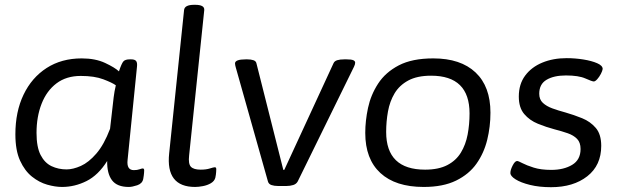

<svg xmlns="http://www.w3.org/2000/svg" viewBox="-20 -772 2580 799"><path d="M238 6Q210 6 176.5 -3.5Q143 -13 113 -37Q83 -61 63.5 -103.5Q44 -146 44 -213Q44 -307 78 -378Q112 -449 174 -489Q236 -529 320 -529Q377 -529 417.5 -510Q458 -491 475 -475Q486 -508 493.5 -516.5Q501 -525 520 -525H526Q541 -525 546.5 -518Q552 -511 550 -494L511 -107Q506 -64 537 -64Q551 -64 560.5 -67.5Q570 -71 574 -71Q580 -71 580 -63Q580 -62 579.5 -53Q579 -44 576 -27Q572 -8 551 -1Q530 6 516 6Q467 6 446 -22Q425 -50 426 -102Q389 -43 340 -18.5Q291 6 238 6ZM257 -67Q284 -67 316.5 -81.5Q349 -96 381 -133Q413 -170 438 -236L453 -367Q456 -392 462 -417Q447 -428 410 -442Q373 -456 316 -456Q256 -456 215 -425Q174 -394 153 -340Q132 -286 132 -219Q132 -160 149 -127Q166 -94 194.5 -80.5Q223 -67 257 -67Z M792 6Q669 6 684 -134L746 -730Q748 -752 788 -752H792Q832 -752 830 -730L767 -125Q763 -90 774.5 -78Q786 -66 815 -66Q838 -66 853.5 -71Q869 -76 874 -76Q880 -76 880 -68Q880 -67 879.5 -56.5Q879 -46 876 -32Q872 -18 857.5 -9.5Q843 -1 824.5 2.5Q806 6 792 6Z M1137 2Q1121 2 1109.5 -2Q1098 -6 1095 -17L961 -492Q960 -495 959 -500Q958 -505 958 -508Q958 -525 1003 -525H1009Q1024 -525 1034.5 -521.5Q1045 -518 1047 -509L1159 -65H1163L1368 -509Q1372 -518 1383.5 -521.5Q1395 -525 1413 -525H1422Q1442 -525 1450 -521.5Q1458 -518 1458 -511Q1458 -504 1453 -494L1219 -17Q1213 -6 1200 -2Q1187 2 1172 2Z M1743 6Q1626 6 1563 -52Q1500 -110 1500 -219Q1500 -269 1511.5 -323Q1523 -377 1553.5 -424Q1584 -471 1639.5 -500Q1695 -529 1783 -529Q1897 -529 1959 -470.5Q2021 -412 2021 -303Q2021 -245 2007.5 -190Q1994 -135 1963 -91Q1932 -47 1878 -20.5Q1824 6 1743 6ZM1749 -66Q1805 -66 1841.5 -85Q1878 -104 1898 -137Q1918 -170 1926 -212Q1934 -254 1934 -300Q1934 -457 1774 -457Q1716 -457 1679 -437Q1642 -417 1622 -383.5Q1602 -350 1594.5 -308Q1587 -266 1587 -223Q1587 -66 1749 -66Z M2273 7Q2224 7 2185.5 -2.5Q2147 -12 2125 -26Q2103 -40 2104 -53Q2104 -65 2113.5 -83.5Q2123 -102 2132 -102Q2137 -102 2154 -93Q2171 -84 2201 -74.5Q2231 -65 2274 -65Q2326 -65 2361 -86Q2396 -107 2396 -152Q2396 -179 2381.5 -194Q2367 -209 2342.5 -217.5Q2318 -226 2287 -234Q2253 -243 2218.5 -257Q2184 -271 2161.5 -297.5Q2139 -324 2139 -370Q2139 -422 2165.5 -457.5Q2192 -493 2237 -511.5Q2282 -530 2338 -530Q2373 -530 2407.5 -524.5Q2442 -519 2465 -509Q2488 -499 2488 -485Q2487 -477 2480.5 -464.5Q2474 -452 2465.5 -442.5Q2457 -433 2451 -433Q2444 -433 2416 -445.5Q2388 -458 2335 -458Q2285 -458 2254.5 -440Q2224 -422 2224 -382Q2224 -358 2239 -344Q2254 -330 2278.5 -321Q2303 -312 2333 -304Q2368 -294 2402.5 -280Q2437 -266 2459.5 -239.5Q2482 -213 2482 -165Q2482 -84 2424 -38.5Q2366 7 2273 7Z"/></svg>

Font: Asap Semi Expanded Semi Expanded Regular
Style: Italic
Weight: 400
Width: 6
Italic angle: -6°
Designer: Pablo Cosgaya
Foundry: Omnibus-Type
Version: Version 3.001; ttfautohint (v1.8.4.7-5d5b)